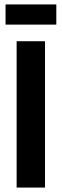

<svg xmlns="http://www.w3.org/2000/svg" viewBox="-20 -846 279 866"><path d="M55 0V-660H183V0ZM5 -735V-826H234V-735Z"/></svg>

Font: Bricolage Grotesque 72pt SemiBold
Style: Regular
Weight: 600
Version: Version 1.001;gftools[0.9.33.dev8+g029e19f]